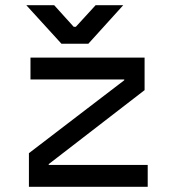

<svg xmlns="http://www.w3.org/2000/svg" viewBox="-20 -717 660 737"><path d="M167 -84H547V0H91V-129Q154 -177 276.5 -271Q399 -365 457 -409Q457 -404 457 -412H97V-496H535V-371Q374 -247 167 -87Q167 -92 167 -84ZM216 -549 81 -697H188L263 -614H271L347 -697H453L319 -549Z"/></svg>

Font: Rilu
Style: Bold
Weight: 500
Designer: Alí Sinisterra
Foundry: Alí Sinisterra
Version: ""